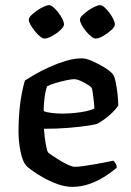

<svg xmlns="http://www.w3.org/2000/svg" viewBox="-20 -727 510 747"><path d="M261 0Q234 0 204.5 -10.5Q175 -21 148.5 -36Q122 -51 103.5 -64.5Q85 -78 80 -85Q68 -99 60 -137Q52 -175 52 -218Q52 -259 55.5 -296.5Q59 -334 65 -364.5Q71 -395 77 -414Q91 -423 116 -437.5Q141 -452 172 -466Q203 -480 236 -490Q269 -500 299 -500Q315 -500 340 -489Q365 -478 388 -463.5Q411 -449 419 -438Q425 -431 429.5 -410Q434 -389 437 -363.5Q440 -338 440 -316Q429 -300 414 -286Q399 -272 384 -261.5Q369 -251 358 -245Q348 -242 318 -237.5Q288 -233 245 -229.5Q202 -226 151 -226Q153 -195 158 -167Q163 -139 167 -134Q170 -131 183 -122Q196 -113 212.5 -103Q229 -93 245.5 -85.5Q262 -78 272 -78Q284 -78 305 -81Q326 -84 349.5 -88Q373 -92 392.5 -96Q412 -100 421 -102Q425 -98 429.5 -91.5Q434 -85 434 -74Q415 -58 388 -40.5Q361 -23 328.5 -11.5Q296 0 261 0ZM222 -285Q245 -285 270 -287.5Q295 -290 316 -294.5Q337 -299 347 -305Q347 -316 345 -333Q343 -350 341 -365Q339 -380 337 -384Q336 -388 323 -396.5Q310 -405 294.5 -412Q279 -419 268 -419Q259 -419 237.5 -414.5Q216 -410 194.5 -403.5Q173 -397 163 -391Q159 -380 156 -363.5Q153 -347 151.5 -329Q150 -311 150 -295Q160 -290 181.5 -287.5Q203 -285 222 -285ZM352 -577Q345 -577 334.5 -585.5Q324 -594 314 -606Q304 -618 297.5 -630.5Q291 -643 291 -650Q291 -658 300.5 -667.5Q310 -677 323 -686Q336 -695 349 -701Q362 -707 369 -707Q377 -707 386.5 -698.5Q396 -690 405.5 -677.5Q415 -665 421 -652.5Q427 -640 427 -632Q427 -623 413 -610Q399 -597 381.5 -587Q364 -577 352 -577ZM153 -577Q146 -577 136 -585Q126 -593 116 -605.5Q106 -618 99 -630Q92 -642 92 -650Q92 -658 101.5 -667.5Q111 -677 124 -686Q137 -695 150.5 -701Q164 -707 171 -707Q178 -707 188 -698.5Q198 -690 207.5 -677.5Q217 -665 223 -652.5Q229 -640 229 -632Q229 -623 215 -610Q201 -597 183 -587Q165 -577 153 -577Z"/></svg>

Font: Texturina 12pt Medium
Style: Regular
Weight: 500
Designer: Guillermo Torres Carreño
Foundry: Omnibus-Type
Version: Version 1.002